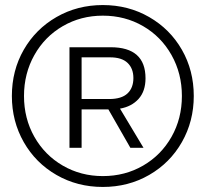

<svg xmlns="http://www.w3.org/2000/svg" viewBox="-20 -730 814 760"><path d="M747 -350Q747 -250 700 -167.5Q653 -85 570.5 -37.5Q488 10 387 10Q286 10 203.5 -37.5Q121 -85 74 -167.5Q27 -250 27 -350Q27 -451 74 -533Q121 -615 203.5 -662.5Q286 -710 387 -710Q488 -710 570.5 -662.5Q653 -615 700 -533Q747 -451 747 -350ZM700 -350Q700 -439 659 -512Q618 -585 546.5 -626.5Q475 -668 387 -668Q300 -668 228.5 -626.5Q157 -585 116 -512Q75 -439 75 -350Q75 -261 116 -188.5Q157 -116 228.5 -74.5Q300 -33 387 -33Q475 -33 546.5 -74.5Q618 -116 659 -188.5Q700 -261 700 -350ZM455 -300 548 -145H496L409 -297H303V-145H255V-543H418Q556 -543 556 -420Q556 -369 528.5 -338.5Q501 -308 455 -300ZM508 -421Q508 -459 485 -481Q462 -503 416 -503H303V-338H412Q461 -338 484.5 -360Q508 -382 508 -421Z"/></svg>

Font: Krub Light
Style: Regular
Weight: 300
Designer: Ekaluck Peanpanawate
Foundry: Cadson Demak Co.,Ltd.
Version: Version 1.000; ttfautohint (v1.6)